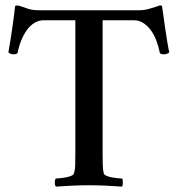

<svg xmlns="http://www.w3.org/2000/svg" viewBox="-20 -687 657 711"><path d="M310 -1Q280 -1 248 0.5Q216 2 187 4Q183 0 183 -11Q183 -22 187 -26Q192 -26 202 -27Q212 -28 223 -30Q234 -32 243 -35.5Q252 -39 253 -43Q258 -56 258.5 -76Q259 -96 259 -121V-612H142Q124 -612 108 -602.5Q92 -593 80 -576.5Q68 -560 59 -538Q50 -516 45 -491Q43 -488 39.5 -487Q36 -486 32 -486Q25 -485 19 -488Q13 -491 11 -493Q14 -510 17.5 -531.5Q21 -553 24.5 -576.5Q28 -600 31 -623Q34 -646 36 -665Q41 -667 46 -666.5Q51 -666 56 -664Q67 -660 84 -654.5Q101 -649 124 -649H492Q516 -649 534.5 -655Q553 -661 564 -664Q571 -667 573.5 -667Q576 -667 580 -665Q583 -646 586 -623Q589 -600 592.5 -576.5Q596 -553 599.5 -531.5Q603 -510 607 -493Q605 -491 598.5 -488Q592 -485 585 -486Q575 -486 572 -491Q567 -516 558.5 -538Q550 -560 537.5 -576.5Q525 -593 509.5 -602.5Q494 -612 475 -612H360V-121Q360 -96 360.5 -76Q361 -56 365 -43Q367 -39 375.5 -35.5Q384 -32 395 -30Q406 -28 416.5 -27Q427 -26 432 -26Q435 -22 435 -11Q435 0 432 4Q402 2 370.5 0.5Q339 -1 310 -1Z"/></svg>

Font: Vermiglione Medium
Style: Regular
Weight: 500
Version: Version 1.000